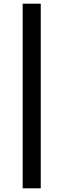

<svg xmlns="http://www.w3.org/2000/svg" viewBox="-20 -770 312 1040"><path d="M102.9 250H200.7V-750H102.9V250Z"/></svg>

Font: Source Serif Variable
Style: Italic
Weight: 389
Italic angle: -12°
Designer: Frank Grießhammer
Foundry: Adobe Systems Incorporated
Version: Version 3.001;hotconv 1.0.111;makeotfexe 2.5.65597